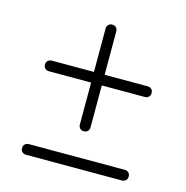

<svg xmlns="http://www.w3.org/2000/svg" viewBox="-87 -710 691 714"><g transform="rotate(15 258.5 -353.0)"><path d="M56 -420Q56 -429.5 62 -435Q68 -440.5 76.5 -440.5H447Q455 -440.5 460.8 -435Q466.5 -429.5 466.5 -420Q466.5 -410 460.5 -404.8Q454.5 -399.5 447 -399.5H76Q68 -399.5 62 -405Q56 -410.5 56 -420ZM259.6 -217.5Q250.1 -217.5 244.6 -223.5Q239.1 -229.5 239.1 -238V-608.5Q239.1 -616.5 244.6 -622.2Q250.1 -628 259.6 -628Q269.7 -628 274.9 -622Q280.2 -616 280.2 -608.5V-237.5Q280.2 -229.5 274.7 -223.5Q269.2 -217.5 259.6 -217.5ZM54 -98Q54 -107.5 60 -113Q66 -118.5 74.5 -118.5H445Q453 -118.5 458.8 -113Q464.5 -107.5 464.5 -98Q464.5 -88 458.5 -82.8Q452.5 -77.5 445 -77.5H74Q66 -77.5 60 -83Q54 -88.5 54 -98Z"/></g></svg>

Font: Fraunces 72pt
Style: Bold
Weight: 700
Version: Version 1.000;[b76b70a41]